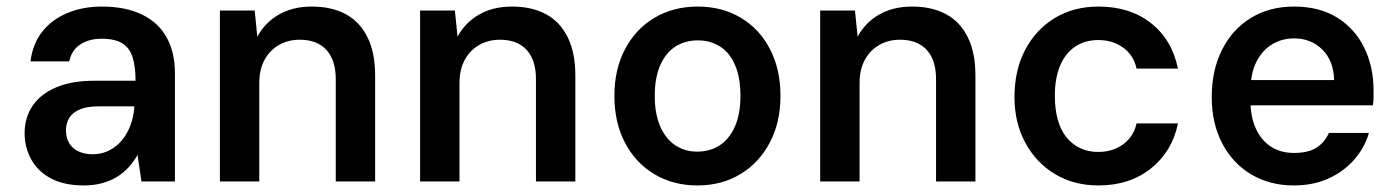

<svg xmlns="http://www.w3.org/2000/svg" viewBox="-20 -553 4252 585"><path d="M236 12Q175 12 135 -9.5Q95 -31 75 -67.5Q55 -104 55 -147Q55 -195 79.5 -231Q104 -267 151.5 -287Q199 -307 268 -307H393Q393 -350 384 -378.5Q375 -407 352.5 -421Q330 -435 290 -435Q251 -435 224.5 -417.5Q198 -400 191 -366H73Q79 -418 108 -455.5Q137 -493 184.5 -513Q232 -533 290 -533Q362 -533 412 -509Q462 -485 487.5 -439.5Q513 -394 513 -330V0H411L399 -81Q388 -61 372.5 -44Q357 -27 337 -14.5Q317 -2 291.5 5Q266 12 236 12ZM262 -83Q289 -83 311.5 -94Q334 -105 350.5 -124.5Q367 -144 377 -170Q387 -196 389 -224V-229H281Q246 -229 224 -220Q202 -211 191.5 -194.5Q181 -178 181 -156Q181 -133 191 -116.5Q201 -100 219.5 -91.5Q238 -83 262 -83Z M650 0V-521H756L764 -441Q787 -484 829.5 -508.5Q872 -533 930 -533Q991 -533 1034 -509.5Q1077 -486 1100 -439Q1123 -392 1123 -323V0H1003V-312Q1003 -370 974.5 -401Q946 -432 893 -432Q859 -432 831 -416.5Q803 -401 786.5 -371.5Q770 -342 770 -299V0Z M1260 0V-521H1366L1374 -441Q1397 -484 1439.5 -508.5Q1482 -533 1540 -533Q1601 -533 1644 -509.5Q1687 -486 1710 -439Q1733 -392 1733 -323V0H1613V-312Q1613 -370 1584.5 -401Q1556 -432 1503 -432Q1469 -432 1441 -416.5Q1413 -401 1396.5 -371.5Q1380 -342 1380 -299V0Z M2105 12Q2031 12 1973.5 -22.5Q1916 -57 1884 -118.5Q1852 -180 1852 -261Q1852 -342 1884.5 -403.5Q1917 -465 1974.5 -499Q2032 -533 2106 -533Q2180 -533 2237 -499Q2294 -465 2326 -403.5Q2358 -342 2358 -261Q2358 -180 2325.5 -118.5Q2293 -57 2236 -22.5Q2179 12 2105 12ZM2104 -91Q2143 -91 2172.5 -110Q2202 -129 2219 -167Q2236 -205 2236 -261Q2236 -317 2219.5 -355Q2203 -393 2173.5 -411.5Q2144 -430 2106 -430Q2068 -430 2038.5 -411.5Q2009 -393 1992 -355Q1975 -317 1975 -261Q1975 -205 1992 -167Q2009 -129 2038 -110Q2067 -91 2104 -91Z M2479 0V-521H2585L2593 -441Q2616 -484 2658.5 -508.5Q2701 -533 2759 -533Q2820 -533 2863 -509.5Q2906 -486 2929 -439Q2952 -392 2952 -323V0H2832V-312Q2832 -370 2803.5 -401Q2775 -432 2722 -432Q2688 -432 2660 -416.5Q2632 -401 2615.5 -371.5Q2599 -342 2599 -299V0Z M3327 12Q3252 12 3194.5 -22.5Q3137 -57 3104 -118Q3071 -179 3071 -257Q3071 -340 3104 -402Q3137 -464 3194.5 -498.5Q3252 -533 3327 -533Q3423 -533 3487 -482.5Q3551 -432 3569 -344H3443Q3434 -385 3402 -408Q3370 -431 3326 -431Q3286 -431 3256 -411Q3226 -391 3210 -353Q3194 -315 3194 -261Q3194 -220 3203 -188Q3212 -156 3229.5 -134.5Q3247 -113 3271.5 -101.5Q3296 -90 3326 -90Q3356 -90 3380 -100.5Q3404 -111 3420.5 -130.5Q3437 -150 3443 -177H3569Q3552 -92 3487 -40Q3422 12 3327 12Z M3922 12Q3849 12 3792.5 -21.5Q3736 -55 3704 -116Q3672 -177 3672 -257Q3672 -339 3703.5 -401.5Q3735 -464 3791.5 -498.5Q3848 -533 3923 -533Q4000 -533 4054 -499.5Q4108 -466 4136.5 -408Q4165 -350 4165 -278Q4165 -268 4165 -256.5Q4165 -245 4163 -232H3759V-309H4045Q4043 -369 4008.5 -402.5Q3974 -436 3923 -436Q3886 -436 3856 -418Q3826 -400 3808 -364.5Q3790 -329 3790 -275V-246Q3790 -196 3807 -160Q3824 -124 3853.5 -105.5Q3883 -87 3922 -87Q3966 -87 3991 -103Q4016 -119 4029 -148H4151Q4138 -103 4106 -66.5Q4074 -30 4027.5 -9Q3981 12 3922 12Z"/></svg>

Font: DM Sans 10pt SemiBold
Style: Regular
Weight: 600
Version: Version 4.004;gftools[0.9.30]